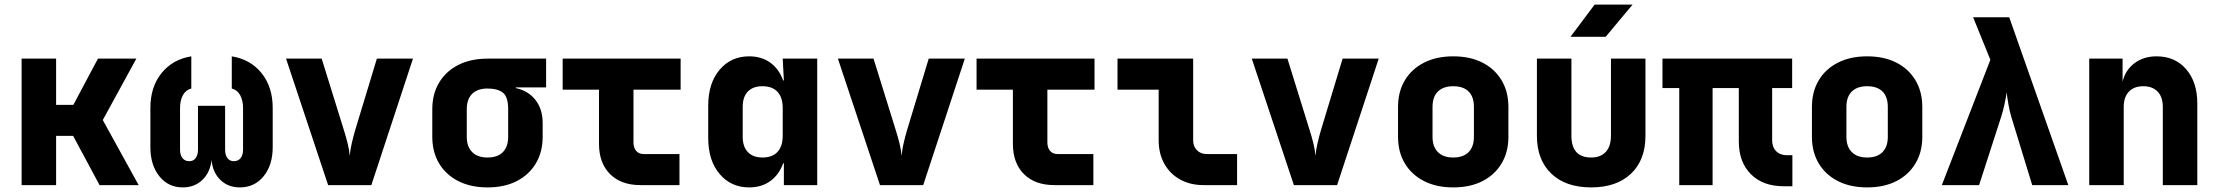

<svg xmlns="http://www.w3.org/2000/svg" viewBox="-20 -805 9640 835"><path d="M74 0V-550H224V-349H299L406 -550H573L427 -283L583 0H413L298 -214H224V0Z M775 10Q712 10 673 -38.5Q634 -87 634 -165V-335Q634 -427 682.5 -487Q731 -547 812 -560V-420Q788 -414 775.5 -391Q763 -368 763 -335V-154Q763 -131 773.5 -117.5Q784 -104 803 -104Q821 -104 831 -117.5Q841 -131 841 -154V-345H959V-154Q959 -131 969 -117.5Q979 -104 997 -104Q1016 -104 1026.5 -117.5Q1037 -131 1037 -154V-335Q1037 -368 1024.5 -391Q1012 -414 988 -420V-560Q1069 -547 1117.5 -487Q1166 -427 1166 -335V-165Q1166 -87 1126.5 -38.5Q1087 10 1023 10Q972 10 938.5 -22.5Q905 -55 900 -109Q894 -55 860 -22.5Q826 10 775 10Z M1407 0 1224 -550H1379L1475 -241Q1484 -213 1491.5 -183Q1499 -153 1501 -127Q1503 -153 1510 -183Q1517 -213 1525 -240L1619 -550H1776L1595 0Z M2100 10Q2027 10 1973 -17.5Q1919 -45 1889.5 -94.5Q1860 -144 1860 -210V-330Q1860 -396 1889.5 -445.5Q1919 -495 1973 -522.5Q2027 -550 2100 -550H2355V-425H2223V-422Q2278 -410 2309 -370Q2340 -330 2340 -270V-210Q2340 -144 2310.5 -94.5Q2281 -45 2227.5 -17.5Q2174 10 2100 10ZM2100 -120Q2144 -120 2167 -143.5Q2190 -167 2190 -210V-330Q2190 -384 2167 -402Q2144 -420 2100 -420Q2057 -420 2033.5 -397Q2010 -374 2010 -330V-210Q2010 -167 2033.5 -143.5Q2057 -120 2100 -120Z M2765 0Q2681 0 2633 -48Q2585 -96 2585 -180V-415H2427V-550H2940V-415H2735V-185Q2735 -163 2746.5 -149Q2758 -135 2780 -135H2935V0Z M3238 10Q3159 10 3109.5 -48.5Q3060 -107 3060 -205V-345Q3060 -443 3109.5 -501.5Q3159 -560 3238 -560Q3292 -560 3330 -532.5Q3368 -505 3386 -455H3389L3384 -550H3534V0H3389V-95H3386Q3368 -45 3330 -17.5Q3292 10 3238 10ZM3296 -120Q3339 -120 3361.5 -144.5Q3384 -169 3384 -215V-335Q3384 -381 3361.5 -405.5Q3339 -430 3296 -430Q3255 -430 3232.5 -407Q3210 -384 3210 -340V-210Q3210 -167 3232.5 -143.5Q3255 -120 3296 -120Z M3807 0 3624 -550H3779L3875 -241Q3884 -213 3891.5 -183Q3899 -153 3901 -127Q3903 -153 3910 -183Q3917 -213 3925 -240L4019 -550H4176L3995 0Z M4565 0Q4481 0 4433 -48Q4385 -96 4385 -180V-415H4227V-550H4740V-415H4535V-185Q4535 -163 4546.5 -149Q4558 -135 4580 -135H4735V0Z M5214 0Q5156 0 5112 -24.5Q5068 -49 5043.5 -93Q5019 -137 5019 -195V-415H4840V-550H5169V-195Q5169 -168 5185.5 -151.5Q5202 -135 5229 -135H5360V0Z M5607 0 5424 -550H5579L5675 -241Q5684 -213 5691.5 -183Q5699 -153 5701 -127Q5703 -153 5710 -183Q5717 -213 5725 -240L5819 -550H5976L5795 0Z M6300 10Q6227 10 6173 -17.5Q6119 -45 6089.5 -94.5Q6060 -144 6060 -210V-340Q6060 -406 6089.5 -455.5Q6119 -505 6173 -532.5Q6227 -560 6300 -560Q6374 -560 6427.5 -532.5Q6481 -505 6510.5 -455.5Q6540 -406 6540 -340V-210Q6540 -144 6510.5 -94.5Q6481 -45 6427.5 -17.5Q6374 10 6300 10ZM6300 -120Q6344 -120 6367 -143.5Q6390 -167 6390 -210V-340Q6390 -384 6367 -407Q6344 -430 6300 -430Q6257 -430 6233.5 -407Q6210 -384 6210 -340V-210Q6210 -167 6233.5 -143.5Q6257 -120 6300 -120Z M6900 10Q6789 10 6726.5 -50Q6664 -110 6664 -214V-550H6814V-215Q6814 -120 6900 -120Q6941 -120 6963.5 -144.5Q6986 -169 6986 -215V-550H7136V-214Q7136 -109 7073 -49.5Q7010 10 6900 10ZM6810 -645 6915 -785H7080L6963 -645Z M7737 5Q7647 5 7594.5 -47.5Q7542 -100 7542 -190V-422H7428V0H7283V-422H7210V-550H7774V-422H7687V-195Q7687 -165 7704.5 -147.5Q7722 -130 7751 -130H7775V5Z M8100 10Q8027 10 7973 -17.5Q7919 -45 7889.5 -94.5Q7860 -144 7860 -210V-340Q7860 -406 7889.5 -455.5Q7919 -505 7973 -532.5Q8027 -560 8100 -560Q8174 -560 8227.5 -532.5Q8281 -505 8310.5 -455.5Q8340 -406 8340 -340V-210Q8340 -144 8310.5 -94.5Q8281 -45 8227.5 -17.5Q8174 10 8100 10ZM8100 -120Q8144 -120 8167 -143.5Q8190 -167 8190 -210V-340Q8190 -384 8167 -407Q8144 -430 8100 -430Q8057 -430 8033.5 -407Q8010 -384 8010 -340V-210Q8010 -167 8033.5 -143.5Q8057 -120 8100 -120Z M8425 0 8636 -545 8561 -730H8718L8975 0H8818L8727 -297Q8720 -320 8714.5 -351.5Q8709 -383 8707 -403Q8704 -383 8697.5 -352Q8691 -321 8683 -297L8587 0Z M9066 0V-550H9211V-450Q9223 -500 9262.5 -530Q9302 -560 9359 -560Q9439 -560 9487.5 -504Q9536 -448 9536 -355V0H9386V-340Q9386 -383 9363.5 -406.5Q9341 -430 9301 -430Q9261 -430 9238.5 -406.5Q9216 -383 9216 -340V0Z"/></svg>

Font: JetBrains Mono NL ExtraBold
Style: Regular
Weight: 800
Designer: Philipp Nurullin, Konstantin Bulenkov
Foundry: JetBrains
Version: Version 2.304; ttfautohint (v1.8.4.7-5d5b)